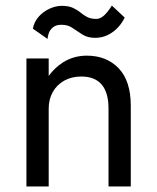

<svg xmlns="http://www.w3.org/2000/svg" viewBox="-20 -670 565 690"><path d="M98 -567Q103 -592 119 -610Q135 -628 157.5 -638.5Q180 -649 202 -649Q226 -649 241.5 -642Q257 -635 268.5 -625.5Q280 -616 293 -609Q306 -602 326 -602Q340 -602 353.5 -614Q367 -626 382 -650L428 -607Q420 -589 404.5 -572Q389 -555 368 -544.5Q347 -534 322 -534Q295 -534 276 -546Q257 -558 240.5 -569.5Q224 -581 201 -581Q181 -581 170 -571.5Q159 -562 155 -550Q151 -538 151 -530ZM155 0H75V-460H155V-397Q176 -426 205 -445Q244 -470 292 -470Q363 -470 406.5 -424.5Q450 -379 450 -290V0H370V-280Q370 -337 345.5 -366Q321 -395 272 -395Q237 -395 210.5 -380Q184 -365 169.5 -339Q155 -313 155 -280Z"/></svg>

Font: Jost
Style: Regular
Weight: 400
Version: Version 3.710